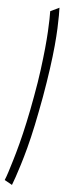

<svg xmlns="http://www.w3.org/2000/svg" viewBox="-133 -771 322 966"><g transform="rotate(5 28.0 -287.5)"><path d="M-33.5 166.5Q-27.5 151.5 -18.5 125.2Q-9.5 99 2.2 61.2Q14 23.5 27.5 -27.2Q41 -78 54.8 -143.2Q68.5 -208.5 83 -288Q97 -368 106 -433Q115 -498 119.8 -549.5Q124.5 -601 126 -639Q127.5 -677 127.5 -702.5Q127.5 -728 127 -742.5L82 -721Q82.5 -706.5 82 -680.8Q81.5 -655 79.5 -618Q77.5 -581 72.8 -532.5Q68 -484 60 -422.8Q52 -361.5 38.5 -288Q25.5 -215 12.2 -154Q-1 -93 -13.8 -44.5Q-26.5 4 -37.8 41.2Q-49 78.5 -57.2 104.2Q-65.5 130 -72 145Z"/></g></svg>

Font: Anybody UltraCondensed Light
Style: Italic
Weight: 300
Width: 1
Italic angle: -10°
Version: Version 1.113;gftools[0.9.25]